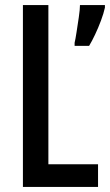

<svg xmlns="http://www.w3.org/2000/svg" viewBox="-20 -734 432 754"><path d="M70 0V-714H170V-89H365V0ZM392 -704Q387 -681 376.5 -653Q366 -625 353.5 -598.5Q341 -572 330 -554H273V-566Q276 -578 280.5 -607Q285 -636 289.5 -666.5Q294 -697 294 -714H392Z"/></svg>

Font: Noto Sans Thai Looped ExtraCondensed Medium
Style: Regular
Weight: 500
Width: 2
Designer: Sasikarn Vongin, Ben Mitchell
Foundry: The Fontpad Ltd
Version: Version 1.001; ttfautohint (v1.8.4.7-5d5b)